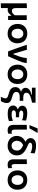

<svg xmlns="http://www.w3.org/2000/svg" viewBox="2030 -2860 1026 5127"><g transform="rotate(90 2543.5 -297.0)"><path d="M69.5 196V-498L196.5 -502V-201Q196.5 -152 213.2 -127Q230 -102 273.5 -102Q310 -102 338.2 -124.2Q366.5 -146.5 387.5 -178.5V-498H514.5V0H407Q405 -20.5 403.2 -41.5Q401.5 -62.5 399.5 -83H388Q367 -47 330.5 -17.2Q294 12.5 242 12.5Q216.5 12.5 196.5 6V192Z M880 12.5Q792 12.5 734 -24.5Q676 -61.5 647.5 -121.5Q619 -181.5 619 -251Q619 -325.5 649 -384.2Q679 -443 736.8 -477Q794.5 -511 877.5 -511Q962.5 -511 1020.2 -476.5Q1078 -442 1107.2 -383.2Q1136.5 -324.5 1136.5 -251Q1136.5 -176 1106.2 -116.5Q1076 -57 1018.5 -22.2Q961 12.5 880 12.5ZM879.5 -92.5Q922.5 -92.5 950.8 -115Q979 -137.5 993 -173.8Q1007 -210 1007 -251Q1007 -322.5 972 -364.2Q937 -406 879 -406Q815.5 -406 782 -361.2Q748.5 -316.5 748.5 -251Q748.5 -210 763 -173.8Q777.5 -137.5 806.8 -115Q836 -92.5 879.5 -92.5Z M1352 0Q1335 -47 1318 -95Q1301 -143 1284.5 -188.5L1253 -277Q1233.5 -332 1213.8 -387.8Q1194 -443.5 1174.5 -498L1309 -502Q1327 -442 1349.5 -365Q1372 -288 1393 -218.5L1416.5 -137.5H1427.5L1489 -298Q1507 -350.5 1517.2 -399.2Q1527.5 -448 1528.5 -498H1663.5Q1659 -434.5 1639.8 -375.2Q1620.5 -316 1596 -260.5Q1568 -195.5 1539.2 -129.5Q1510.5 -63.5 1482.5 0Z M1967 12.5Q1879 12.5 1821 -24.5Q1763 -61.5 1734.5 -121.5Q1706 -181.5 1706 -251Q1706 -325.5 1736 -384.2Q1766 -443 1823.8 -477Q1881.5 -511 1964.5 -511Q2049.5 -511 2107.2 -476.5Q2165 -442 2194.2 -383.2Q2223.5 -324.5 2223.5 -251Q2223.5 -176 2193.2 -116.5Q2163 -57 2105.5 -22.2Q2048 12.5 1967 12.5ZM1966.5 -92.5Q2009.5 -92.5 2037.8 -115Q2066 -137.5 2080 -173.8Q2094 -210 2094 -251Q2094 -322.5 2059 -364.2Q2024 -406 1966 -406Q1902.5 -406 1869 -361.2Q1835.5 -316.5 1835.5 -251Q1835.5 -210 1850 -173.8Q1864.5 -137.5 1893.8 -115Q1923 -92.5 1966.5 -92.5Z M2564 195Q2584 160 2595.5 127.5Q2607 95 2607 68.5Q2607 38 2583.5 21.5Q2560 5 2506.5 -9.5Q2469 -19.5 2433 -32.2Q2397 -45 2368.5 -65Q2340 -85 2323.2 -116Q2306.5 -147 2306.5 -194Q2306.5 -239.5 2325.2 -269.5Q2344 -299.5 2371.2 -316.8Q2398.5 -334 2422.5 -341V-351.5Q2399 -356.5 2376.8 -369.8Q2354.5 -383 2340 -406.2Q2325.5 -429.5 2325.5 -466.5Q2325.5 -521.5 2370 -561.8Q2414.5 -602 2510 -624V-635H2321.5V-732.5H2721.5V-639.5Q2598.5 -617.5 2528 -582.2Q2457.5 -547 2457.5 -486.5Q2457.5 -445 2491 -425Q2524.5 -405 2574.5 -405H2671.5V-309.5H2552.5Q2502 -309.5 2469 -287.8Q2436 -266 2436 -221.5Q2436 -183.5 2455.2 -162.2Q2474.5 -141 2511.8 -127Q2549 -113 2602.5 -98Q2655.5 -83 2683.2 -64Q2711 -45 2721.2 -20.2Q2731.5 4.5 2731.5 37.5Q2731.5 80.5 2715 123Q2698.5 165.5 2681 192Z M3019 10.5Q2933 10.5 2884.8 -9.2Q2836.5 -29 2817 -61.5Q2797.5 -94 2797.5 -133Q2797.5 -168.5 2812.8 -193.2Q2828 -218 2850 -233Q2872 -248 2892.5 -254.5V-265Q2860 -276 2831.8 -303Q2803.5 -330 2803.5 -378.5Q2803.5 -434.5 2850 -472.2Q2896.5 -510 3002.5 -510Q3058 -510 3114 -500.2Q3170 -490.5 3201 -476.5L3191 -370.5Q3147 -390.5 3106.2 -397.8Q3065.5 -405 3029.5 -405Q2979 -405 2955.5 -391.2Q2932 -377.5 2932 -350.5Q2932 -325.5 2958 -309.8Q2984 -294 3032 -294H3111V-208H3021.5Q2978.5 -208 2952 -193.5Q2925.5 -179 2925.5 -151Q2925.5 -125 2949.2 -109.5Q2973 -94 3035.5 -94Q3086 -94 3132 -105.2Q3178 -116.5 3206.5 -131L3214 -22Q3188 -10.5 3137.5 0Q3087 10.5 3019 10.5Z M3458.5 12.5Q3390.5 12.5 3352.8 -25.2Q3315 -63 3315 -147.5V-498L3442 -502V-178Q3442 -137.5 3454.2 -115Q3466.5 -92.5 3499.5 -92.5Q3511.5 -92.5 3522.8 -95.5Q3534 -98.5 3547 -107L3553.5 -7Q3520 12.5 3458.5 12.5ZM3319.5 -569.5Q3341.5 -624 3363.8 -678.2Q3386 -732.5 3408 -786.5L3531.5 -789.5Q3499.5 -733.5 3469 -679Q3438.5 -624.5 3408 -571Z M3871 12.5Q3790 12.5 3731.5 -20.5Q3673 -53.5 3641.5 -108.2Q3610 -163 3610 -229.5Q3610 -291.5 3631.8 -336.8Q3653.5 -382 3689.2 -413Q3725 -444 3767 -463Q3717.5 -488.5 3692.8 -521.5Q3668 -554.5 3668 -599.5Q3668 -661.5 3719.5 -704Q3771 -746.5 3872 -746.5Q3931 -746.5 3987.5 -734.2Q4044 -722 4077 -707L4067 -599Q4022.5 -620.5 3975.5 -631.5Q3928.5 -642.5 3887.5 -642.5Q3844 -642.5 3817.5 -629.5Q3791 -616.5 3791 -587.5Q3791 -570 3807.2 -556Q3823.5 -542 3868.5 -522.5L3911.5 -504Q3974.5 -476.5 4024.2 -439.8Q4074 -403 4102.5 -353.2Q4131 -303.5 4131 -238Q4131 -167 4099.5 -110.2Q4068 -53.5 4009.8 -20.5Q3951.5 12.5 3871 12.5ZM3739.5 -237Q3739.5 -199 3754.8 -165.8Q3770 -132.5 3799.2 -112.2Q3828.5 -92 3871.5 -92Q3913 -92 3942 -111.5Q3971 -131 3985.8 -163.5Q4000.5 -196 4000.5 -235Q4000.5 -297.5 3963.8 -335.8Q3927 -374 3858 -402.5Q3796.5 -375 3768 -331.8Q3739.5 -288.5 3739.5 -237Z M4378 12.5Q4310 12.5 4272.2 -25.2Q4234.5 -63 4234.5 -147.5V-498L4361.5 -502V-178Q4361.5 -137.5 4373.8 -115Q4386 -92.5 4419 -92.5Q4431 -92.5 4442.2 -95.5Q4453.5 -98.5 4466.5 -107L4473 -7Q4439.5 12.5 4378 12.5Z M4790.5 12.5Q4702.5 12.5 4644.5 -24.5Q4586.5 -61.5 4558 -121.5Q4529.5 -181.5 4529.5 -251Q4529.5 -325.5 4559.5 -384.2Q4589.5 -443 4647.2 -477Q4705 -511 4788 -511Q4873 -511 4930.8 -476.5Q4988.5 -442 5017.8 -383.2Q5047 -324.5 5047 -251Q5047 -176 5016.8 -116.5Q4986.5 -57 4929 -22.2Q4871.5 12.5 4790.5 12.5ZM4790 -92.5Q4833 -92.5 4861.2 -115Q4889.5 -137.5 4903.5 -173.8Q4917.5 -210 4917.5 -251Q4917.5 -322.5 4882.5 -364.2Q4847.5 -406 4789.5 -406Q4726 -406 4692.5 -361.2Q4659 -316.5 4659 -251Q4659 -210 4673.5 -173.8Q4688 -137.5 4717.2 -115Q4746.5 -92.5 4790 -92.5Z"/></g></svg>

Font: Commissioner SemiBold
Style: Regular
Weight: 600
Designer: Kostas Bartsokas
Foundry: Kostas Bartsokas
Version: Version 1.000; ttfautohint (v1.8.3)